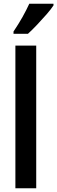

<svg xmlns="http://www.w3.org/2000/svg" viewBox="-20 -1003 305 1023"><path d="M173 0H62V-760H173ZM265 -974Q252 -954 228 -926.5Q204 -899 177.5 -871Q151 -843 129 -823H52V-835Q79 -875 100 -912.5Q121 -950 136 -983H265Z"/></svg>

Font: Noto Sans Telugu ExtraCondensed SemiBold
Style: Regular
Weight: 600
Width: 2
Designer: Jelle Bosma - Monotype Design Team
Foundry: Monotype Imaging Inc.
Version: Version 2.005; ttfautohint (v1.8.4.7-5d5b)